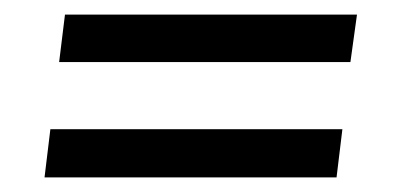

<svg xmlns="http://www.w3.org/2000/svg" viewBox="-20 -388 561 263"><path d="M41 -145 49 -211H449L441 -145ZM61 -303 69 -368H469L460 -303Z"/></svg>

Font: Faustina Medium
Style: Italic
Weight: 500
Italic angle: -8°
Designer: Alfonso Garcia
Foundry: http://www.omnibus-type.com
Version: Version 1.200